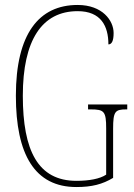

<svg xmlns="http://www.w3.org/2000/svg" viewBox="-20 -744 540 774"><path d="M288 10C350 10 393 -1 436 -27V-225C436 -295 444 -303 489 -303H493V-323H335V-303H346C400 -303 408 -295 408 -226V-40C383 -23 339 -15 288 -15C133 -15 72 -137 72 -358C72 -582 149 -699 293 -699C387 -699 417 -639 417 -565C430 -565 438 -578 438 -611C438 -661 393 -724 293 -724C137 -724 44 -608 44 -358C44 -121 120 10 288 10Z"/></svg>

Font: Noto Serif Hebrew ExtraCondensed Thin
Style: Regular
Weight: 100
Width: 2
Designer: Monotype Design Team
Foundry: Monotype Imaging Inc.
Version: Version 2.004